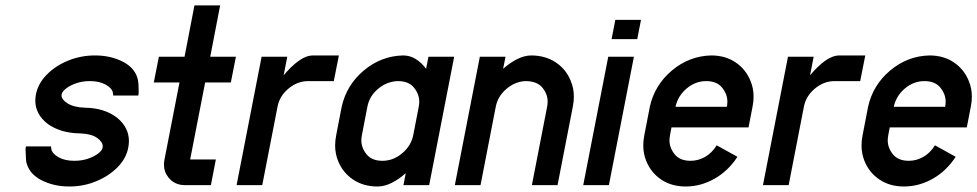

<svg xmlns="http://www.w3.org/2000/svg" viewBox="-20 -676 3568 701"><path d="M407.7 -246.1Q450.7 -210.4 450.7 -161.1Q450.7 -149.4 448.2 -136.7Q440.9 -97.7 409.2 -65.4Q377.4 -33.2 331.3 -14.2Q285.2 4.9 233.4 4.9Q175.3 4.9 130.1 -18.8Q85 -42.5 75.7 -85.9Q75.2 -90.3 74.7 -98.6Q74.2 -106.9 74 -115.7Q73.7 -124.5 73.2 -130.9Q73.2 -132.8 74.2 -139.2V-141.6H166L168 -128.4Q172.9 -113.3 195.3 -101.1Q217.8 -88.9 251.5 -88.9Q278.8 -88.9 301.5 -96.7Q324.2 -104.5 338.6 -115.7Q353 -127 354.5 -136.7Q355 -139.6 355 -142.1Q355 -158.2 334 -172.9Q313 -187.5 272 -189Q202.1 -189.9 154.8 -223.1Q108.9 -258.8 108.9 -308.6Q108.9 -319.8 111.3 -332Q119.1 -371.1 150.6 -403.3Q182.1 -435.5 228.5 -454.6Q274.9 -473.6 326.7 -473.6Q384.8 -473.6 429.9 -450Q475.1 -426.3 483.9 -382.8Q484.9 -378.4 485.4 -370.1Q485.8 -361.8 486.1 -353Q486.3 -344.2 486.3 -338.4Q486.3 -335.9 485.4 -329.6V-327.1H393.6L391.6 -340.3Q387.2 -355.5 364.5 -367.7Q341.8 -379.9 308.1 -379.9Q280.8 -379.9 258.3 -372.1Q235.8 -364.3 221.4 -353Q207 -341.8 205.1 -332Q204.6 -330.1 204.6 -327.6Q204.6 -312.5 227.1 -298.3Q249.5 -284.2 291 -282.7Q361.3 -281.7 407.7 -246.1Z M674.3 -93.8H768.1L750 0H656.2Q617.2 0 595.2 -27.8Q578.6 -48.3 578.6 -75.2Q578.6 -84 580.6 -93.8L635.3 -375H541.5L560.1 -468.8H653.8L689.9 -656.2H783.7L747.6 -468.8H841.3L822.8 -375H729Z M1123.5 -473.6H1217.3L1198.7 -379.9H1105Q1065.9 -379.9 1033.2 -352.5Q1000.5 -325.2 993.2 -286.1L937.5 0H843.8L935.1 -468.8H1028.8L1015.6 -400.9Q1042.5 -433.6 1070.1 -453.6Q1097.7 -473.6 1123.5 -473.6Z M1508.8 -286.1Q1510.7 -295.9 1510.7 -305.2Q1510.7 -332 1491.5 -356Q1472.2 -379.9 1433.1 -379.9Q1393.1 -378.9 1360.8 -352.1Q1328.6 -325.2 1321.3 -286.1L1301.3 -182.6Q1299.3 -172.4 1299.3 -163.1Q1299.3 -136.2 1318.4 -112.5Q1337.4 -88.9 1376.5 -88.9Q1415.5 -88.9 1448.2 -116.2Q1481 -143.6 1488.8 -182.6ZM1544.4 -468.8H1638.2L1546.9 0H1453.1L1461.4 -43.9Q1436.5 -21.5 1410.2 -8.3Q1383.8 4.9 1358.4 4.9Q1306.6 4.9 1269 -20.5Q1231.4 -45.9 1214.4 -88.4Q1203.6 -114.7 1203.6 -145Q1203.6 -163.1 1207.5 -182.6L1227.5 -286.1Q1245.1 -365.7 1308.3 -418.7Q1371.6 -471.7 1451.7 -473.6Q1477.1 -473.6 1498 -460.4Q1519 -447.3 1535.6 -424.8Z M1920.4 -473.6Q1972.2 -473.1 2009.5 -448Q2046.9 -422.9 2064 -380.4Q2075.2 -353.5 2075.2 -323.2Q2075.2 -305.2 2071.3 -286.1L2015.6 0H1921.9L1977.5 -286.1Q1979.5 -295.9 1979.5 -305.2Q1979.5 -332 1960.7 -355.5Q1941.9 -378.9 1901.9 -379.9Q1863.3 -379.9 1830.3 -352.5Q1797.4 -325.2 1790 -286.1L1734.4 0H1640.6L1731.9 -468.8H1825.7L1816.9 -424.8Q1842.3 -447.3 1868.7 -460.4Q1895 -473.6 1920.4 -473.6Z M2294.4 -468.8 2203.1 0H2109.4L2200.7 -468.8ZM2212.9 -533.2 2226.6 -603.5H2320.3L2306.6 -533.2Z M2558.1 -379.9Q2519 -379.9 2487.1 -353Q2455.1 -326.2 2446.3 -286.1H2633.8Q2635.7 -295.9 2635.7 -305.2Q2635.7 -332 2616.5 -356Q2597.2 -379.9 2558.1 -379.9ZM2712.9 -210.9H2431.6L2426.3 -182.6Q2424.3 -172.4 2424.3 -163.1Q2424.3 -136.2 2443.4 -112.5Q2462.4 -88.9 2501.5 -88.9Q2528.8 -88.9 2554 -103Q2579.1 -117.2 2596.7 -145.5L2672.4 -103.5Q2638.7 -51.8 2588.6 -23.4Q2538.6 4.9 2483.4 4.9Q2431.6 4.9 2394 -20.5Q2356.4 -45.9 2339.4 -88.4Q2328.6 -114.7 2328.6 -145Q2328.6 -163.1 2332.5 -182.6L2352.5 -286.1Q2370.1 -365.7 2433.3 -418.7Q2496.6 -471.7 2576.7 -473.6Q2628.4 -473.6 2665.8 -448.2Q2703.1 -422.9 2720.2 -380.4Q2731.4 -353.5 2731.4 -323.2Q2731.4 -305.2 2727.5 -286.1Z M3045.4 -473.6H3139.2L3120.6 -379.9H3026.9Q2987.8 -379.9 2955.1 -352.5Q2922.4 -325.2 2915 -286.1L2859.4 0H2765.6L2856.9 -468.8H2950.7L2937.5 -400.9Q2964.4 -433.6 2991.9 -453.6Q3019.5 -473.6 3045.4 -473.6Z M3355 -379.9Q3315.9 -379.9 3283.9 -353Q3252 -326.2 3243.2 -286.1H3430.7Q3432.6 -295.9 3432.6 -305.2Q3432.6 -332 3413.3 -356Q3394 -379.9 3355 -379.9ZM3509.8 -210.9H3228.5L3223.1 -182.6Q3221.2 -172.4 3221.2 -163.1Q3221.2 -136.2 3240.2 -112.5Q3259.3 -88.9 3298.3 -88.9Q3325.7 -88.9 3350.8 -103Q3376 -117.2 3393.6 -145.5L3469.2 -103.5Q3435.5 -51.8 3385.5 -23.4Q3335.4 4.9 3280.3 4.9Q3228.5 4.9 3190.9 -20.5Q3153.3 -45.9 3136.2 -88.4Q3125.5 -114.7 3125.5 -145Q3125.5 -163.1 3129.4 -182.6L3149.4 -286.1Q3167 -365.7 3230.2 -418.7Q3293.5 -471.7 3373.5 -473.6Q3425.3 -473.6 3462.6 -448.2Q3500 -422.9 3517.1 -380.4Q3528.3 -353.5 3528.3 -323.2Q3528.3 -305.2 3524.4 -286.1Z"/></svg>

Font: Lambda
Style: Italic
Weight: 400
Italic angle: -11°
Designer: GGBotNet
Version: 0.22